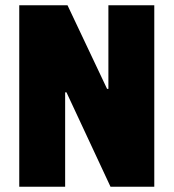

<svg xmlns="http://www.w3.org/2000/svg" viewBox="-20 -708 658 728"><path d="M53 0V-688H236L386 -371H391V-688H565V0H399L232 -358H227V0Z"/></svg>

Font: Saira SemiCondensed ExtraBold
Style: Regular
Weight: 800
Width: 4
Designer: Hector Gatti with collaboration of the Omnibus-Type team
Foundry: Omnibus-Type
Version: Version 1.101